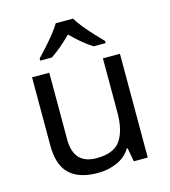

<svg xmlns="http://www.w3.org/2000/svg" viewBox="-114 -857 847 958"><g transform="rotate(-15 309.0 -378.0)"><path d="M533 -536V0H461L448 -71H444Q418 -29 372 -9.5Q326 10 274 10Q177 10 128 -36.5Q79 -83 79 -185V-536H168V-191Q168 -63 287 -63Q376 -63 410.5 -113Q445 -163 445 -257V-536ZM353 -766Q365 -744 387.5 -716.5Q410 -689 434.5 -662.5Q459 -636 478 -617V-606H416Q390 -622 362 -645.5Q334 -669 307 -696Q280 -669 253 -646Q226 -623 200 -606H140V-617Q159 -637 182.5 -663Q206 -689 228 -716.5Q250 -744 263 -766Z"/></g></svg>

Font: Noto Sans Shavian
Style: Regular
Weight: 400
Designer: Monotype Design Team
Foundry: Monotype Imaging Inc.
Version: Version 2.001; ttfautohint (v1.8.4.7-5d5b)